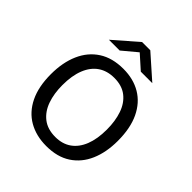

<svg xmlns="http://www.w3.org/2000/svg" viewBox="-192 -809 944 944"><g transform="rotate(45 280.0 -337.5)"><path d="M281 10Q211 10 158.2 -20.2Q105.5 -50.5 76.5 -110Q47.5 -169.5 47.5 -256.5Q47.5 -337.5 74.2 -398.5Q101 -459.5 153 -493.2Q205 -527 281.5 -527Q351.5 -527 403.2 -496.2Q455 -465.5 483.8 -405.2Q512.5 -345 512.5 -256.5Q512.5 -177.5 486.5 -117.5Q460.5 -57.5 409.2 -23.8Q358 10 281 10ZM281.5 -53Q330 -53 364.2 -77Q398.5 -101 416.8 -147Q435 -193 435 -258.5Q435 -317.5 419 -364Q403 -410.5 369 -437.2Q335 -464 281.5 -464Q232 -464 197.2 -440.2Q162.5 -416.5 144 -370.5Q125.5 -324.5 125.5 -258.5Q125.5 -199.5 141.8 -153.2Q158 -107 192.5 -80Q227 -53 281.5 -53ZM351.5 -577.5 280.5 -641 204.5 -577.5H129.5L253 -685H310L431.5 -577.5Z"/></g></svg>

Font: Public Sans Light
Style: Regular
Weight: 300
Designer: The Public Sans Project Authors: Dan O. Williams and USWDS (Libre Franklin designed by Pablo Impallari and Rodrigo Fuenz
Version: Version 1.007